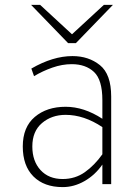

<svg xmlns="http://www.w3.org/2000/svg" viewBox="-20 -752 557 784"><path d="M398 -80Q368 -37 325 -12.5Q282 12 236 12Q160 12 116.5 -31.5Q73 -75 73 -154Q73 -233 122 -274.5Q171 -316 248 -316Q323 -316 398 -267V-343Q398 -426 364 -458Q330 -490 273 -490Q234 -490 194 -476Q154 -462 119 -441L108 -472Q196 -523 276 -523Q342 -523 388 -486Q434 -449 434 -358V0H398ZM398 -122V-233Q323 -283 248 -283Q191 -283 151.5 -249.5Q112 -216 112 -154Q112 -94 145.5 -57.5Q179 -21 236 -21Q287 -21 326.5 -49Q366 -77 398 -122ZM258 -576 107 -732H144L274 -612L404 -732H441L290 -576Z"/></svg>

Font: Overpass Thin
Style: Regular
Weight: 100
Designer: Delve Withrington, Thomas Jockin
Foundry: Delve Fonts
Version: Version 3.000;DELV;Overpass